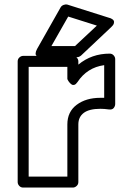

<svg xmlns="http://www.w3.org/2000/svg" viewBox="-20 -825 542 870"><path d="M60.1 0V-546.9Q60.1 -557.6 67.9 -564.7Q75.7 -571.8 85 -571.8H310.1Q320.8 -571.8 327.9 -564Q335 -556.2 335 -546.9V-532.2Q395 -582 477.1 -582Q487.8 -582 494.9 -574.2Q502 -566.4 502 -557.1V-354Q502 -343.8 495.1 -335.4Q488.3 -327.1 473.1 -329.1Q452.1 -332 435.1 -332Q384.3 -332 359.6 -313.5Q335 -294.9 335 -261.2V0Q335 10.7 327.1 17.8Q319.3 24.9 310.1 24.9H85Q74.2 24.9 67.1 17.1Q60.1 9.3 60.1 0ZM109.9 -24.9H285.2V-261.2Q285.2 -318.4 327.4 -350.1Q369.6 -381.8 435.1 -381.8H452.1V-529.8Q374.5 -519 331.1 -453.1Q324.2 -442.9 317.1 -440.7Q310.1 -438.5 304.4 -442.4Q298.8 -446.3 294.4 -451.7Q290 -457 287.6 -461.9L285.2 -466.8V-522H109.9ZM147.9 -603 254.9 -792Q259.3 -799.3 268.1 -802.7Q276.9 -806.2 285.2 -804.2L475.1 -744.1Q477.1 -743.7 479.7 -742.9Q482.4 -742.2 487.8 -738.8Q493.2 -735.4 495.6 -731Q498 -726.6 495.8 -718.8Q493.7 -710.9 483.9 -702.1L347.2 -573.2Q337.9 -565.9 330.1 -565.9H169.9Q169.9 -566.4 165.5 -565.7Q161.1 -564.9 155.8 -567.1Q150.4 -569.3 145.8 -572.3Q141.1 -575.2 141.4 -583.3Q141.6 -591.3 147.9 -603ZM212.9 -616.2H319.8L418.9 -709L289.1 -750Z"/></svg>

Font: Trueno Black Outline
Style: Regular
Weight: 900
Width: 6
Designer: Julieta Ulanovsky
Foundry: Julieta Ulanovsky
Version: Version 3.001b | FøM Fix